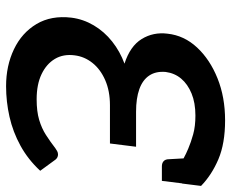

<svg xmlns="http://www.w3.org/2000/svg" viewBox="-86 -684 778 647"><g transform="rotate(90 303.5 -361.0)"><path d="M271 8Q202 8 146.5 -18.5Q91 -45 61.5 -94.5Q32 -144 40 -212Q45 -252 66 -287.5Q87 -323 120.5 -349.5Q154 -376 195 -391Q136 -410 112 -449Q88 -488 94 -536Q100 -592 140.5 -635.5Q181 -679 244.5 -704.5Q308 -730 386 -730Q464 -730 517 -707.5Q570 -685 607 -649L573 -601Q563 -588 555 -584.5Q547 -581 541 -581Q531 -581 514.5 -590Q498 -599 481 -606Q460 -615 433 -622.5Q406 -630 370 -630Q327 -630 295.5 -617Q264 -604 245.5 -582Q227 -560 223 -530Q220 -497 235 -474.5Q250 -452 281 -441Q312 -430 357 -430H475L464 -342H335Q287 -342 250.5 -326Q214 -310 192.5 -283Q171 -256 167 -223Q162 -185 179 -156.5Q196 -128 230.5 -111.5Q265 -95 315 -95Q356 -95 384.5 -103.5Q413 -112 435.5 -126.5Q458 -141 480 -158Q484 -161 489.5 -164Q495 -167 501 -167Q511 -167 518 -159L556 -107Q518 -66 471.5 -40.5Q425 -15 374 -3.5Q323 8 271 8ZM599 -585 552 -594 607 -649ZM512 -630 601 -606 590 -517H541Q530 -517 523.5 -523Q517 -529 517 -541Z"/></g></svg>

Font: Aleo SemiBold
Style: Italic
Weight: 600
Italic angle: -7°
Designer: Alessio Laiso
Foundry: Alessio Laiso
Version: Version 2.001;gftools[0.9.29]